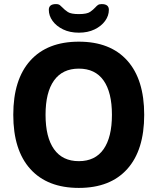

<svg xmlns="http://www.w3.org/2000/svg" viewBox="-20 -912 771 940"><path d="M366 -708Q520 -708 603 -615.5Q686 -523 686 -350Q686 -177 603 -84.5Q520 8 366 8Q212 8 128.5 -84.5Q45 -177 45 -350Q45 -523 128.5 -615.5Q212 -708 366 -708ZM366 -576Q286 -576 244.5 -518Q203 -460 203 -350Q203 -240 244.5 -181.5Q286 -123 366 -123Q446 -123 487 -181.5Q528 -240 528 -350Q528 -460 487 -518Q446 -576 366 -576ZM478 -892Q513 -892 513 -864Q513 -835 494.5 -809.5Q476 -784 443 -768Q410 -752 366 -752Q322 -752 289 -768Q256 -784 237.5 -809.5Q219 -835 219 -864Q219 -892 254 -892Q267 -892 273.5 -886.5Q280 -881 287 -874Q297 -863 312.5 -853Q328 -843 366 -843Q406 -843 421.5 -854Q437 -865 447 -876Q453 -883 459.5 -887.5Q466 -892 478 -892Z"/></svg>

Font: Asap VF Beta
Style: Regular
Weight: 400
Designer: Pablo Cosgaya
Foundry: Pablo Cosgaya
Version: Version 1.007